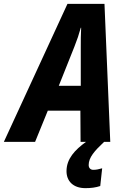

<svg xmlns="http://www.w3.org/2000/svg" viewBox="-78 -736 652 996"><path d="M227 -291 308 -494C322 -529 332 -559 341 -592H343C341 -557 341 -524 341 -490V-291ZM368 0C310 42 267 88 267 152C267 203 301 240 365 240C394 240 418 237 442 229L452 137C435 142 421 145 406 145C392 145 382 136 382 120C382 81 412 47 462 0H494L464 -716H272L-58 0H104L170 -162H339L340 0Z"/></svg>

Font: Noto Sans Display SemiCondensed Extra
Style: Italic
Weight: 800
Width: 4
Italic angle: -12°
Designer: Monotype Design Team
Foundry: Monotype Imaging Inc.
Version: Version 1.900